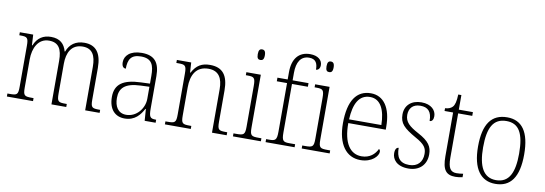

<svg xmlns="http://www.w3.org/2000/svg" viewBox="-58 -1166 4453 1570"><g transform="rotate(10 2168.5 -381.0)"><path d="M32 0H249V-25H237C173 -25 163 -30 163 -98V-331C163 -425 203 -510 293 -510C373 -510 402 -459 402 -361V0H525V-25H516C454 -25 444 -30 444 -99V-345C444 -436 479 -510 573 -510C652 -510 682 -456 682 -361V0H802V-25H796C734 -25 724 -30 724 -97V-359C724 -482 677 -543 581 -543C508 -543 460 -507 437 -445H433C417 -505 379 -543 304 -543C240 -543 192 -514 165 -448H161L156 -536H45V-511H55C111 -511 121 -504 121 -436V-99C121 -30 112 -25 49 -25H32Z M1010 10C1096 10 1138 -46 1165 -97H1169L1176 0H1267V-25H1263C1216 -25 1207 -38 1207 -109V-377C1207 -489 1163 -543 1058 -543C959 -543 916 -493 916 -442C916 -409 928 -393 950 -393C950 -470 974 -513 1056 -513C1147 -513 1166 -460 1166 -371V-307L1090 -304C945 -299 878 -252 878 -147C878 -40 934 10 1010 10ZM1018 -22C949 -22 920 -76 920 -145C920 -225 962 -273 1093 -278L1166 -281V-181C1166 -101 1104 -22 1018 -22Z M1344 0H1559V-25H1548C1485 -25 1475 -30 1475 -98V-331C1475 -432 1514 -510 1617 -510C1704 -510 1735 -450 1735 -361V0H1857V-25H1848C1786 -25 1776 -30 1776 -99V-357C1776 -484 1728 -543 1624 -543C1556 -543 1512 -518 1477 -453H1473L1468 -536H1349V-511H1365C1421 -511 1433 -506 1433 -438V-99C1433 -30 1423 -25 1360 -25H1344Z M2021 -654C2039 -654 2051 -663 2051 -698C2051 -732 2039 -742 2021 -742C2003 -742 1992 -732 1992 -698C1992 -663 2003 -654 2021 -654ZM1909 0H2141V-25H2120C2057 -25 2046 -30 2046 -99V-536H1926V-511H1938C1994 -511 2005 -505 2005 -435V-98C2005 -30 1994 -25 1931 -25H1909Z M2180 0H2421V-25H2376C2323 -25 2310 -31 2310 -103V-506H2442V-536H2310V-599C2310 -686 2342 -742 2412 -742C2469 -742 2483 -705 2483 -655C2501 -655 2516 -670 2516 -698C2516 -739 2481 -772 2415 -772C2323 -772 2269 -711 2269 -597V-536H2184V-506H2269V-103C2269 -31 2256 -25 2204 -25H2180Z M2592 -654C2610 -654 2622 -663 2622 -698C2622 -732 2610 -742 2592 -742C2574 -742 2563 -732 2563 -698C2563 -663 2574 -654 2592 -654ZM2480 0H2712V-25H2691C2628 -25 2617 -30 2617 -99V-536H2497V-511H2509C2565 -511 2576 -505 2576 -435V-98C2576 -30 2565 -25 2502 -25H2480Z M2968 10C3064 10 3114 -49 3114 -84C3114 -96 3109 -102 3103 -106C3082 -61 3040 -22 2972 -22C2878 -22 2818 -104 2819 -271H3130V-294C3130 -451 3067 -543 2960 -543C2842 -543 2776 -451 2776 -262C2776 -88 2850 10 2968 10ZM3088 -302H2820C2826 -431 2866 -512 2959 -512C3046 -512 3086 -427 3088 -302Z M3367 10C3456 10 3515 -45 3515 -133C3515 -197 3490 -239 3396 -289C3320 -330 3282 -362 3282 -421C3282 -473 3311 -513 3376 -513C3438 -513 3471 -481 3471 -403C3491 -403 3502 -419 3502 -448C3502 -496 3462 -542 3380 -542C3296 -542 3243 -493 3243 -418C3243 -344 3279 -309 3381 -251C3460 -208 3477 -178 3477 -130C3477 -65 3439 -20 3368 -20C3287 -20 3260 -67 3260 -143C3244 -143 3231 -129 3231 -94C3231 -45 3267 10 3367 10Z M3757 10C3776 10 3798 7 3816 3V-26C3796 -23 3782 -21 3761 -21C3712 -21 3690 -50 3690 -137V-505H3807V-536H3690V-657H3664C3662 -600 3654 -569 3638 -552C3625 -538 3604 -529 3577 -528V-505H3648V-142C3648 -29 3679 10 3757 10Z M4088 10C4214 10 4280 -78 4280 -267C4280 -455 4214 -543 4092 -543C3962 -543 3897 -454 3897 -267C3897 -79 3969 10 4088 10ZM4089 -21C3984 -21 3939 -109 3939 -267C3939 -430 3981 -512 4091 -512C4196 -512 4238 -433 4238 -267C4238 -113 4199 -21 4089 -21Z"/></g></svg>

Font: Noto Serif Myanmar SemiCondensed ExtraLight
Style: Regular
Weight: 200
Width: 4
Designer: Ben Mitchell and the Monotype Design Team
Foundry: Monotype Imaging Inc.
Version: Version 2.106